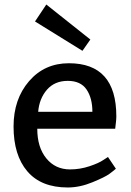

<svg xmlns="http://www.w3.org/2000/svg" viewBox="-20 -820 580 850"><path d="M185 -800 380 -645 345 -595 135 -725ZM490 -250H145Q145 -168 185 -119Q225 -70 290 -70Q334 -70 376 -84Q418 -98 438 -112L458 -125L493 -73Q483 -64 464 -50Q445 -36 389 -13Q333 10 280 10Q162 10 101 -61.5Q40 -133 40 -260Q40 -381 108.5 -460.5Q177 -540 285 -540Q495 -540 495 -305Q495 -294 493.5 -281Q492 -268 491 -259ZM149 -325H389Q389 -386 363 -424Q337 -462 280 -462Q222 -462 188 -423Q154 -384 149 -325Z"/></svg>

Font: Bitter
Style: Regular
Weight: 400
Designer: Sol Matas
Foundry: Sol Matas
Version: Version 1.300;PS 001.300;hotconv 1.0.70;makeotf.lib2.5.58329